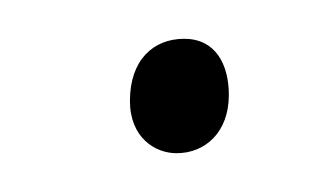

<svg xmlns="http://www.w3.org/2000/svg" viewBox="-20 -290 171 99"><path d="M75 -270C59 -270 47 -259 47 -238C47 -219 60 -211 71 -211C86 -211 98 -222 98 -241C98 -257 91 -270 75 -270Z"/></svg>

Font: Stalemate
Style: Regular
Weight: 400
Designer: Astigmatic (AOETI)
Foundry: Astigmatic (AOETI)
Version: Version 001.000